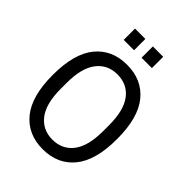

<svg xmlns="http://www.w3.org/2000/svg" viewBox="-251 -1006 1141 1141"><g transform="rotate(45 319.0 -435.5)"><path d="M319 12Q193 12 121 -76.5Q49 -165 49 -343Q49 -522 121 -610Q193 -698 319 -698Q445 -698 517 -610Q589 -522 589 -343Q589 -165 517 -76.5Q445 12 319 12ZM319 -69Q402 -69 449.5 -131Q497 -193 497 -318V-368Q497 -493 449.5 -555Q402 -617 319 -617Q237 -617 189 -555Q141 -493 141 -368V-318Q141 -193 189 -131Q237 -69 319 -69ZM350 -788V-883H437V-788ZM200 -788V-883H287V-788Z"/></g></svg>

Font: Archivo Narrow
Style: Regular
Weight: 400
Designer: Hector Gatti
Foundry: Omnibus-Type
Version: Version 3.002